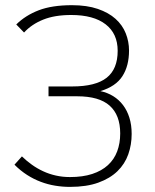

<svg xmlns="http://www.w3.org/2000/svg" viewBox="-20 -710 599 744"><path d="M64.9 -104Q83 -86.4 103.5 -71.8Q124 -57.1 147.2 -46.4Q170.4 -35.6 196.3 -29.8Q222.2 -23.9 251 -23.9Q300.8 -23.9 337.4 -35.9Q374 -47.9 398.2 -70.1Q422.4 -92.3 434.1 -123.5Q445.8 -154.8 445.8 -192.9Q445.8 -264.2 405 -300.5Q364.3 -336.9 278.8 -336.9H168V-375H259.8Q350.6 -375 393.3 -408.7Q436 -442.4 436 -513.2Q436 -579.6 389.4 -615.7Q342.8 -651.9 255.9 -651.9Q191.9 -651.9 147.5 -634Q103 -616.2 73.2 -584L43 -615.2Q78.6 -650.4 130.1 -670.2Q181.6 -689.9 258.8 -689.9Q316.9 -689.9 358.9 -675.5Q400.9 -661.1 427.7 -637Q454.6 -612.8 467.3 -580.8Q480 -548.8 480 -514.2Q480 -454.6 454.3 -414.8Q428.7 -375 369.1 -356.9Q396.5 -351.1 418.7 -337.4Q440.9 -323.7 456.8 -302.7Q472.7 -281.7 481.4 -253.9Q490.2 -226.1 490.2 -190.9Q490.2 -149.4 477.1 -112.1Q463.9 -74.7 435.1 -46.6Q406.2 -18.6 360.8 -2.2Q315.4 14.2 251 14.2Q222.2 14.2 193.8 9.5Q165.5 4.9 138.2 -5.4Q110.8 -15.6 85.2 -32Q59.6 -48.3 36.1 -71.8Z"/></svg>

Font: Clear Sans Thin
Style: Regular
Weight: 250
Foundry: Intel Corporation
Version: Version 1.00